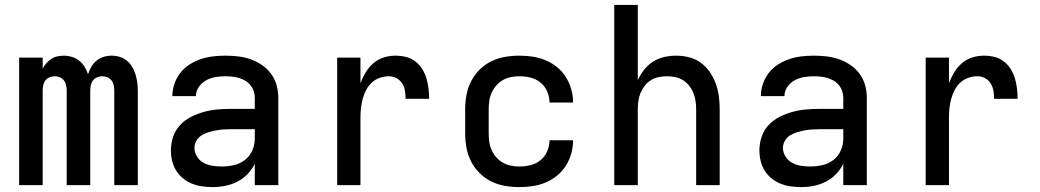

<svg xmlns="http://www.w3.org/2000/svg" viewBox="-20 -755 4240 783"><path d="M58 0V-520H154V-475Q160 -487 169 -497Q178 -507 189 -514.5Q200 -522 213.5 -525Q227 -528 241 -528Q241 -528 241 -528Q241 -528 241 -528Q257 -528 273.5 -523Q290 -518 303 -507.5Q316 -497 325 -482.5Q334 -468 339 -452Q344 -468 352.5 -482.5Q361 -497 373.5 -507.5Q386 -518 402 -523Q418 -528 435 -528Q435 -528 435 -528Q435 -528 435 -528Q452 -528 468.5 -523Q485 -518 498 -507Q511 -496 519.5 -481.5Q528 -467 533 -450.5Q538 -434 540 -417Q542 -400 542 -384V0H446V-384Q446 -395 444 -406Q442 -417 435.5 -426Q429 -435 418.5 -439.5Q408 -444 397 -444Q386 -444 375.5 -439.5Q365 -435 358.5 -426Q352 -417 350 -406Q348 -395 348 -384V0H252V-384Q252 -395 250 -406Q248 -417 241.5 -426Q235 -435 224.5 -439.5Q214 -444 203 -444Q192 -444 181.5 -439.5Q171 -435 164.5 -426Q158 -417 156 -406Q154 -395 154 -384V0Z M847 8Q826 8 804.5 5Q783 2 763 -6Q743 -14 726 -28Q709 -42 698 -60Q687 -78 682 -99Q677 -120 677 -142Q677 -170 686 -197Q695 -224 714 -244.5Q733 -265 758.5 -278Q784 -291 811 -298.5Q838 -306 865.5 -308.5Q893 -311 921 -311H1019V-356Q1019 -370 1014.5 -383.5Q1010 -397 1001 -408Q992 -419 980 -426Q968 -433 954.5 -437Q941 -441 927 -442.5Q913 -444 899 -444Q878 -444 858 -440.5Q838 -437 820.5 -427.5Q803 -418 791 -400.5Q779 -383 779 -363Q779 -363 779 -363Q779 -363 779 -363H683Q683 -363 683 -363Q683 -363 683 -364Q683 -389 691.5 -413.5Q700 -438 715.5 -458Q731 -478 753 -492Q775 -506 799 -514Q823 -522 848 -525Q873 -528 899 -528Q925 -528 951 -525Q977 -522 1001.5 -513.5Q1026 -505 1048 -490Q1070 -475 1085.5 -454Q1101 -433 1108 -407.5Q1115 -382 1115 -356V0H1019V-87Q1007 -63 989 -44.5Q971 -26 947.5 -14Q924 -2 898.5 3Q873 8 847 8ZM884 -76Q909 -76 933.5 -81.5Q958 -87 978 -102Q998 -117 1008.5 -140.5Q1019 -164 1019 -189V-228H921Q906 -228 890.5 -227Q875 -226 860 -223Q845 -220 830 -215.5Q815 -211 802 -203Q789 -195 781 -181Q773 -167 773 -152Q773 -133 783.5 -116.5Q794 -100 810.5 -91Q827 -82 846 -79Q865 -76 884 -76Z M1355 0V-520H1450V-416Q1459 -439 1471.5 -460Q1484 -481 1502.5 -497Q1521 -513 1544.5 -520.5Q1568 -528 1593 -528Q1614 -528 1635 -523Q1656 -518 1673 -505Q1690 -492 1701.5 -474Q1713 -456 1719 -435.5Q1725 -415 1727.5 -394Q1730 -373 1730 -352H1634Q1634 -368 1631.5 -384Q1629 -400 1620.5 -414Q1612 -428 1597.5 -436Q1583 -444 1566 -444Q1547 -444 1528.5 -437.5Q1510 -431 1496 -418Q1482 -405 1473 -387.5Q1464 -370 1459 -351.5Q1454 -333 1452 -314Q1450 -295 1450 -276V0Z M2098 8Q2068 8 2039 3Q2010 -2 1983.5 -15Q1957 -28 1936 -49Q1915 -70 1901.5 -96Q1888 -122 1882.5 -151.5Q1877 -181 1877 -210V-310Q1877 -339 1882.5 -368.5Q1888 -398 1901.5 -424Q1915 -450 1936 -471Q1957 -492 1983.5 -505Q2010 -518 2039 -523Q2068 -528 2098 -528Q2125 -528 2152 -524Q2179 -520 2204.5 -509.5Q2230 -499 2251.5 -481.5Q2273 -464 2287.5 -441Q2302 -418 2309.5 -391.5Q2317 -365 2317 -338Q2317 -337 2317 -337Q2317 -337 2317 -337H2221Q2221 -337 2221 -337Q2221 -337 2221 -337Q2221 -360 2211.5 -382Q2202 -404 2184 -418.5Q2166 -433 2143.5 -438.5Q2121 -444 2098 -444Q2080 -444 2063 -440.5Q2046 -437 2031 -428.5Q2016 -420 2004.5 -407Q1993 -394 1985.5 -378Q1978 -362 1975.5 -344.5Q1973 -327 1973 -310V-210Q1973 -193 1975.5 -175.5Q1978 -158 1985.5 -142Q1993 -126 2004.5 -113Q2016 -100 2031 -91.5Q2046 -83 2063 -79.5Q2080 -76 2098 -76Q2121 -76 2143.5 -81.5Q2166 -87 2184 -101.5Q2202 -116 2211.5 -138Q2221 -160 2221 -183Q2221 -183 2221 -183Q2221 -183 2221 -183H2317Q2317 -183 2317 -183Q2317 -183 2317 -182Q2317 -155 2309.5 -128.5Q2302 -102 2287.5 -79Q2273 -56 2251.5 -38.5Q2230 -21 2204.5 -10.5Q2179 0 2152 4Q2125 8 2098 8Z M2485 0V-735H2581V-428Q2591 -450 2606.5 -470Q2622 -490 2643 -503.5Q2664 -517 2688.5 -522.5Q2713 -528 2737 -528Q2764 -528 2790 -521.5Q2816 -515 2837.5 -499.5Q2859 -484 2874.5 -461.5Q2890 -439 2899 -414Q2908 -389 2911.5 -363Q2915 -337 2915 -310V0H2819V-310Q2819 -327 2816.5 -344Q2814 -361 2807.5 -376.5Q2801 -392 2790.5 -405.5Q2780 -419 2765.5 -428Q2751 -437 2734 -440.5Q2717 -444 2700 -444Q2683 -444 2666 -440.5Q2649 -437 2634.5 -428Q2620 -419 2609.5 -405.5Q2599 -392 2592.5 -376.5Q2586 -361 2583.5 -344Q2581 -327 2581 -310V0Z M3247 8Q3226 8 3204.5 5Q3183 2 3163 -6Q3143 -14 3126 -28Q3109 -42 3098 -60Q3087 -78 3082 -99Q3077 -120 3077 -142Q3077 -170 3086 -197Q3095 -224 3114 -244.5Q3133 -265 3158.5 -278Q3184 -291 3211 -298.5Q3238 -306 3265.5 -308.5Q3293 -311 3321 -311H3419V-356Q3419 -370 3414.5 -383.5Q3410 -397 3401 -408Q3392 -419 3380 -426Q3368 -433 3354.5 -437Q3341 -441 3327 -442.5Q3313 -444 3299 -444Q3278 -444 3258 -440.5Q3238 -437 3220.5 -427.5Q3203 -418 3191 -400.5Q3179 -383 3179 -363Q3179 -363 3179 -363Q3179 -363 3179 -363H3083Q3083 -363 3083 -363Q3083 -363 3083 -364Q3083 -389 3091.5 -413.5Q3100 -438 3115.5 -458Q3131 -478 3153 -492Q3175 -506 3199 -514Q3223 -522 3248 -525Q3273 -528 3299 -528Q3325 -528 3351 -525Q3377 -522 3401.5 -513.5Q3426 -505 3448 -490Q3470 -475 3485.5 -454Q3501 -433 3508 -407.5Q3515 -382 3515 -356V0H3419V-87Q3407 -63 3389 -44.5Q3371 -26 3347.5 -14Q3324 -2 3298.5 3Q3273 8 3247 8ZM3284 -76Q3309 -76 3333.5 -81.5Q3358 -87 3378 -102Q3398 -117 3408.5 -140.5Q3419 -164 3419 -189V-228H3321Q3306 -228 3290.5 -227Q3275 -226 3260 -223Q3245 -220 3230 -215.5Q3215 -211 3202 -203Q3189 -195 3181 -181Q3173 -167 3173 -152Q3173 -133 3183.5 -116.5Q3194 -100 3210.5 -91Q3227 -82 3246 -79Q3265 -76 3284 -76Z M3755 0V-520H3850V-416Q3859 -439 3871.5 -460Q3884 -481 3902.5 -497Q3921 -513 3944.5 -520.5Q3968 -528 3993 -528Q4014 -528 4035 -523Q4056 -518 4073 -505Q4090 -492 4101.5 -474Q4113 -456 4119 -435.5Q4125 -415 4127.5 -394Q4130 -373 4130 -352H4034Q4034 -368 4031.5 -384Q4029 -400 4020.5 -414Q4012 -428 3997.5 -436Q3983 -444 3966 -444Q3947 -444 3928.5 -437.5Q3910 -431 3896 -418Q3882 -405 3873 -387.5Q3864 -370 3859 -351.5Q3854 -333 3852 -314Q3850 -295 3850 -276V0Z"/></svg>

Font: Iosevka Custom Medium Extended
Style: Regular
Weight: 500
Width: 7
Monospace: yes
Designer: Belleve Invis
Foundry: Belleve Invis
Version: Version 11.2.4; ttfautohint (v1.8.4)